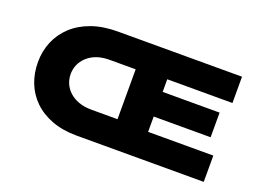

<svg xmlns="http://www.w3.org/2000/svg" viewBox="-102 -950 1641 1201"><g transform="rotate(20 718.5 -350.0)"><path d="M483 0Q390 0 318 -27Q246 -54 197 -101.5Q148 -149 123 -212.5Q98 -276 98 -350Q98 -423 124.5 -486.5Q151 -550 202.5 -598Q254 -646 329.5 -673Q405 -700 503 -700H1329V-525H895V-441H1274V-277H895V-175H1329V0ZM316 -350Q316 -317 328.5 -287.5Q341 -258 366.5 -234.5Q392 -211 429 -197.5Q466 -184 515 -184H688V-516H515Q466 -516 429 -502.5Q392 -489 366.5 -465Q341 -441 328.5 -412Q316 -383 316 -350Z"/></g></svg>

Font: Lexend Peta Black
Style: Regular
Weight: 900
Version: Version 1.007